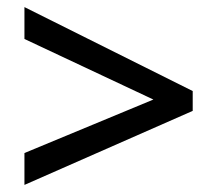

<svg xmlns="http://www.w3.org/2000/svg" viewBox="-20 -633 615 542"><path d="M49 -201 413 -352 49 -523V-613L524 -376V-320L49 -111Z"/></svg>

Font: Noto Sans Myanmar UI Medium
Style: Regular
Weight: 500
Designer: Monotype Design Team
Foundry: Monotype Imaging Inc.
Version: Version 2.103; ttfautohint (v1.8.4.7-5d5b)